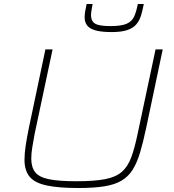

<svg xmlns="http://www.w3.org/2000/svg" viewBox="-20 -936 875 964"><path d="M373 8Q273 8 213.5 -5Q154 -18 128.5 -49Q103 -80 103 -134Q103 -166 109 -205.5Q115 -245 125 -294L208 -688H244L154 -264Q147 -227 142 -196Q137 -165 137 -140Q137 -96 157 -71Q177 -46 226.5 -36Q276 -26 363 -26Q454 -26 508 -36.5Q562 -47 592 -73.5Q622 -100 639 -146Q656 -192 671 -264L761 -688H797L714 -294Q699 -223 683.5 -171Q668 -119 646.5 -84.5Q625 -50 591 -29.5Q557 -9 504 -0.5Q451 8 373 8ZM541 -775Q487 -775 457.5 -784Q428 -793 416.5 -809.5Q405 -826 405 -848Q405 -864 408 -881Q411 -898 415 -916H445Q442 -899 439.5 -884.5Q437 -870 437 -859Q437 -831 456.5 -818Q476 -805 534 -805Q590 -805 616.5 -817Q643 -829 654 -854Q665 -879 672 -916H702Q696 -885 688.5 -859.5Q681 -834 665.5 -815Q650 -796 620.5 -785.5Q591 -775 541 -775Z"/></svg>

Font: Saira Expanded Thin
Style: Italic
Weight: 250
Width: 7
Italic angle: -12°
Designer: Hector Gatti with collaboration of the Omnibus-Type team
Foundry: Omnibus-Type
Version: Version 1.101